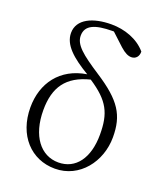

<svg xmlns="http://www.w3.org/2000/svg" viewBox="-148 -900 860 1012"><g transform="rotate(20 281.5 -394.5)"><path d="M286 -23C187 -23 118 -111 118 -256C118 -384 170 -460 298 -492C414 -416 443 -355 443 -236C443 -104 383 -23 286 -23ZM326 -772 395 -708C422 -684 441 -676 458 -676C482 -676 499 -694 498 -722C451 -777 376 -803 302 -803C199 -803 116 -766 116 -688C116 -621 177 -568 271 -512C126 -489 49 -382 49 -246C49 -90 146 14 280 14C418 14 512 -109 512 -246C512 -369 470 -438 323 -533C217 -602 169 -641 169 -692C169 -752 224 -771 316 -772Z"/></g></svg>

Font: Noto Serif CJK JP Light
Style: Regular
Weight: 300
Designer: Ryoko NISHIZUKA 西塚涼子 (kana & ideographs); Frank Grießhammer (Latin, Greek & Cyrillic); Wenlong ZHANG 张文龙 (bopomofo); San
Foundry: Adobe Systems Incorporated
Version: Version 1.001;PS 1.001;hotconv 16.6.54;makeotf.lib2.5.65590